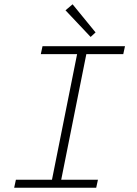

<svg xmlns="http://www.w3.org/2000/svg" viewBox="-20 -874 640 894"><path d="M46 0 54 -37H222L339 -622H170L178 -659H562L554 -622H382L265 -37H436L428 0ZM402 -702 285 -826 318 -854 425 -723Z"/></svg>

Font: Source Code Pro Light
Style: Italic
Weight: 300
Italic angle: -11°
Monospace: yes
Designer: Paul D. Hunt, Teo Tuominen
Foundry: Adobe Systems Incorporated
Version: Version 1.050;PS 1.000;hotconv 16.6.51;makeotf.lib2.5.65220